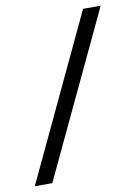

<svg xmlns="http://www.w3.org/2000/svg" viewBox="-127 -726 547 778"><g transform="rotate(-10 147.0 -337.0)"><path d="M-47.5 0 270 -674H342.5L24.5 0Z"/></g></svg>

Font: Anybody
Style: Italic
Weight: 400
Italic angle: -10°
Designer: Tyler Finck
Foundry: Etcetera Type Company
Version: Version 1.010; ttfautohint (v1.8.3) -l 8 -r 50 -G 200 -x 14 